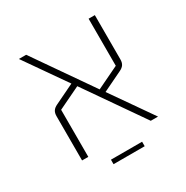

<svg xmlns="http://www.w3.org/2000/svg" viewBox="-160 -732 932 961"><g transform="rotate(-30 306.5 -251.5)"><path d="M97 -256Q97 -274 104.5 -285.5Q112 -297 129 -305L243 -360L77 -598H119L351 -264L480 -326V-598H516V-342Q516 -324 508.5 -312.5Q501 -301 484 -293L370 -238L536 0H494L262 -334L133 -272V0H97ZM224 69H404V95H224Z"/></g></svg>

Font: IBM Plex Sans Hebrew ExtLt
Style: Regular
Weight: 200
Designer: Mike Abbink, Paul van der Laan, Pieter van Rosmalen, Yanek Iontef
Foundry: Bold Monday
Version: Version 1.3